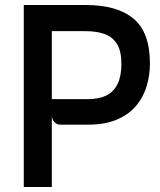

<svg xmlns="http://www.w3.org/2000/svg" viewBox="-20 -747 640 767"><path d="M220.5 -249Q207.5 -249 197.2 -259.2Q187 -269.5 187 -288L152 -323L187 -351H331.5Q376 -351 405.5 -366Q435 -381 450 -412.2Q465 -443.5 465 -491.5Q465 -542 447.8 -570.5Q430.5 -599 398.5 -610.8Q366.5 -622.5 322.5 -622.5H184L141 -727Q158.5 -727 183.2 -727Q208 -727 234.8 -727Q261.5 -727 284.8 -727Q308 -727 322.5 -727Q448.5 -727 513.8 -672.2Q579 -617.5 579 -493.5Q579 -447.5 566.2 -404Q553.5 -360.5 524.8 -325.5Q496 -290.5 448.2 -269.8Q400.5 -249 330.5 -249ZM75 0V-727H187V0Z"/></svg>

Font: Spline Sans Mono Medium
Style: Regular
Weight: 500
Monospace: yes
Version: Version 1.004